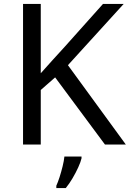

<svg xmlns="http://www.w3.org/2000/svg" viewBox="-20 -734 659 975"><path d="M619 0H513L260 -341L187 -277V0H97V-714H187V-362Q217 -396 248 -430Q279 -464 310 -498L503 -714H608L325 -403ZM394 70Q390 88 377.5 115.5Q365 143 348.5 171Q332 199 314 221H266V209Q274 192 282.5 165.5Q291 139 298 110.5Q305 82 307 61H394Z"/></svg>

Font: Noto Sans Tifinagh
Style: Regular
Weight: 400
Designer: JamraPatel
Foundry: JamraPatel LLC
Version: Version 2.004; ttfautohint (v1.8.4.7-5d5b)